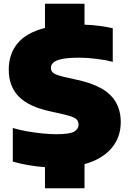

<svg xmlns="http://www.w3.org/2000/svg" viewBox="-20 -880 688 1020"><path d="M219 120V8Q172 4.5 128.8 -3Q85.5 -10.5 48 -21.5V-200Q81 -190 123 -182.5Q165 -175 206 -171Q247 -167 278 -167Q351 -167 374.2 -181Q397.5 -195 397.5 -218.5Q397.5 -238 382 -249.8Q366.5 -261.5 315.5 -273L246.5 -288.5Q132.5 -313 79.5 -367.2Q26.5 -421.5 26.5 -510.5Q26.5 -594 74 -650.5Q121.5 -707 219 -731.5V-860H429V-749Q471.5 -747.5 510 -742.2Q548.5 -737 579 -730V-551.5Q543.5 -561 494.2 -567.2Q445 -573.5 402 -573.5Q340.5 -573.5 307.8 -566.2Q275 -559 262.8 -547Q250.5 -535 250.5 -520.5Q250.5 -502.5 263.5 -492.2Q276.5 -482 318 -472L387 -456.5Q512.5 -429.5 567 -374.2Q621.5 -319 621.5 -232Q621.5 -149 571.2 -91.2Q521 -33.5 429 -8V120Z"/></svg>

Font: Encode Sans Semi Expanded Black
Style: Regular
Weight: 900
Width: 6
Designer: Multiple Designers
Foundry: Impallari Type
Version: Version 3.000; ttfautohint (v1.8.3) -l 8 -r 50 -G 200 -x 14 